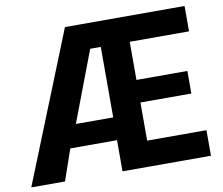

<svg xmlns="http://www.w3.org/2000/svg" viewBox="-81 -849 1098 947"><g transform="rotate(-10 468.0 -375.0)"><path d="M302 -750 1 0H170L224 -156H458V0H901V-128H604V-319H859V-432H604V-623H901V-750ZM459 -270H272L406 -623H459Z"/></g></svg>

Font: Oakes Bold
Style: Regular
Weight: 700
Designer: Samuel Oakes
Foundry: Samuel Oakes
Version: Version 1.003;PS 001.003;hotconv 1.0.88;makeotf.lib2.5.64775